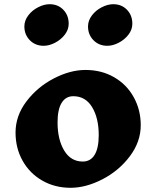

<svg xmlns="http://www.w3.org/2000/svg" viewBox="-20 -884 744 914"><path d="M307 -771Q307 -743 288.5 -719Q270 -695 242 -680.5Q214 -666 188 -666Q148 -666 122 -692.5Q96 -719 96 -758Q96 -786 114.5 -810.5Q133 -835 161.5 -849.5Q190 -864 216 -864Q256 -864 281.5 -837.5Q307 -811 307 -771ZM610 -771Q610 -743 591.5 -719Q573 -695 545 -680.5Q517 -666 491 -666Q451 -666 425 -692.5Q399 -719 399 -758Q399 -786 417.5 -810.5Q436 -835 464.5 -849.5Q493 -864 519 -864Q559 -864 584.5 -837.5Q610 -811 610 -771ZM650 -288Q650 -209 598 -140Q546 -71 467.5 -30.5Q389 10 316 10Q241 10 181 -24.5Q121 -59 87.5 -119Q54 -179 54 -253Q54 -333 106 -401.5Q158 -470 236 -510.5Q314 -551 387 -551Q463 -551 523 -516.5Q583 -482 616.5 -421.5Q650 -361 650 -288ZM254 -301Q254 -220 285.5 -167.5Q317 -115 374 -115Q411 -115 430.5 -147Q450 -179 450 -241Q450 -322 418.5 -374Q387 -426 329 -426Q293 -426 273.5 -394.5Q254 -363 254 -301Z"/></svg>

Font: Inknut Antiqua ExtraBold
Style: Regular
Weight: 800
Designer: Claus Eggers Sørensen
Foundry: Claus Eggers Sørensen
Version: Version 1.003; ttfautohint (v1.8.2) -l 8 -r 50 -G 200 -x 14 